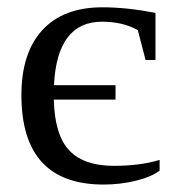

<svg xmlns="http://www.w3.org/2000/svg" viewBox="-20 -491 469 521"><path d="M413.1 -27.8Q389.2 -10.3 347.2 -0.2Q305.2 9.8 261.2 9.8Q38.1 9.8 38.1 -232.9Q38.1 -347.7 95 -409.4Q151.9 -471.2 257.8 -471.2Q323.7 -471.2 401.9 -456.1V-328.1H375L354 -409.2Q313.5 -432.1 256.8 -432.1Q134.8 -432.1 126.5 -259.8H293.5V-220.7H126Q128.4 -124.5 168 -82.8Q207.5 -41 289.1 -41Q360.4 -41 413.1 -57.1Z"/></svg>

Font: Tinos
Style: Regular
Weight: 400
Designer: Steve Matteson
Foundry: Monotype Imaging Inc.
Version: Version 1.23